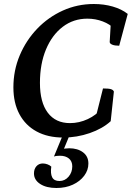

<svg xmlns="http://www.w3.org/2000/svg" viewBox="-20 -675 673 959"><path d="M296.2 12Q218.7 12 162.9 -18.3Q107.1 -48.5 77 -104.8Q46.9 -161 46.9 -238.4Q46.9 -323.5 78.7 -398.7Q110.5 -474 166 -531.8Q221.4 -589.5 294 -622.3Q366.6 -655 448.8 -655Q498.9 -655 543.2 -642.3Q587.4 -629.5 618 -605.5L575.4 -446.6Q553.2 -446.6 540.5 -451.9Q527.9 -457.1 527.9 -465.4L533.7 -565.3L550.1 -531.3Q529.7 -554 493.3 -567.9Q456.9 -581.8 416.3 -581.8Q346.7 -581.8 293.2 -541Q239.8 -500.2 209.6 -427.9Q179.5 -355.6 179.5 -261.3Q179.5 -163.9 218.7 -112Q257.8 -60.1 329.7 -60.1Q375.6 -60.1 418.6 -80.2Q461.6 -100.3 487.5 -133.4L456.8 -83.6L494.4 -233.2Q523 -233.2 534.3 -229.6Q545.5 -226.1 548.8 -217.6L532.9 -69.6Q492.1 -32.3 428 -10.1Q363.9 12 296.2 12ZM261.6 264Q211.4 264 180.5 243.8Q149.7 223.6 149.7 191.3Q149.7 169 162 155.2Q174.3 141.5 194 141.5Q205.2 141.5 216.8 145.7Q228.4 149.8 236.2 157.2Q231.2 192.1 240.7 210.6Q250.2 229.1 277.1 229.1Q304 229.1 322.5 207.5Q341 185.8 341 155.6Q341 131 324.4 116.9Q307.7 102.9 279.3 102.9Q270.7 102.9 262.9 103.8Q255 104.8 249.5 106.8L293.6 0H327.6L293.6 82.3L279.4 71.5Q292.3 68.6 303.9 67.1Q315.5 65.6 325.8 65.6Q367.4 65.6 394.4 85.6Q421.5 105.6 421.5 141.9Q421.5 174.9 400.6 202.8Q379.7 230.7 344 247.3Q308.2 264 261.6 264Z"/></svg>

Font: Petrona
Style: Italic
Weight: 400
Italic angle: -9°
Designer: Ringo R. Seeber
Foundry: Ringo R. Seeber
Version: Version 2.001; ttfautohint (v1.8.3)